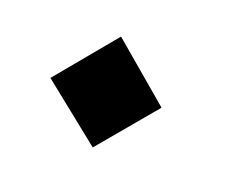

<svg xmlns="http://www.w3.org/2000/svg" viewBox="-42 -461 364 287"><g transform="rotate(15 140.0 -317.5)"><path d="M118 -232 30 -316 116 -403 202 -316Z"/></g></svg>

Font: Narnoor
Style: Bold
Weight: 700
Designer: S. Sridhar Murthy
Foundry: SIL International
Version: Version 3.000